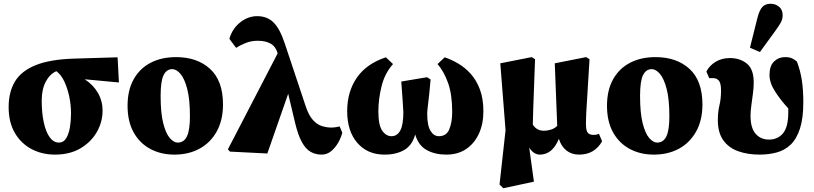

<svg xmlns="http://www.w3.org/2000/svg" viewBox="-20 -807 4332 1022"><path d="M272 16Q204 16 148 -13.5Q92 -43 59 -99.5Q26 -156 26 -237Q26 -317 59.5 -373Q93 -429 169.5 -460Q246 -491 374 -495L606 -502L613 -368L431 -385Q477 -355 501.5 -312Q526 -269 526 -218Q526 -158 495.5 -104.5Q465 -51 408.5 -17.5Q352 16 272 16ZM202 -271Q202 -206 213 -155.5Q224 -105 244.5 -76.5Q265 -48 294 -48Q318 -48 332 -70.5Q346 -93 352 -128.5Q358 -164 358 -203Q358 -249 348.5 -293.5Q339 -338 322 -374Q305 -410 280 -428Q245 -413 223.5 -372Q202 -331 202 -271Z M908 16Q837 16 780.5 -14Q724 -44 691.5 -102Q659 -160 659 -244Q659 -327 691.5 -385Q724 -443 782 -473Q840 -503 917 -503Q1030 -503 1098.5 -440Q1167 -377 1167 -251Q1167 -167 1133.5 -107Q1100 -47 1042 -15.5Q984 16 908 16ZM926 -48Q959 -48 975 -81Q991 -114 991 -187Q991 -279 976.5 -334Q962 -389 940.5 -414Q919 -439 897 -439Q867 -439 851 -407.5Q835 -376 835 -296Q835 -205 849 -150.5Q863 -96 884 -72Q905 -48 926 -48Z M1692 16Q1660 16 1634 1.5Q1608 -13 1587.5 -49.5Q1567 -86 1551 -152L1514 -308L1403 10L1204 0L1193 -12L1458 -523Q1448 -559 1421 -574.5Q1394 -590 1352 -590Q1318 -590 1288.5 -578.5Q1259 -567 1237 -552L1201 -600Q1216 -654 1258 -687.5Q1300 -721 1349 -721Q1402 -721 1436 -687.5Q1470 -654 1496 -575L1608 -239Q1624 -192 1646 -168Q1668 -144 1693.5 -136Q1719 -128 1743 -128Q1754 -128 1767.5 -130Q1781 -132 1788 -134L1802 -101Q1796 -76 1781 -49Q1766 -22 1743.5 -3Q1721 16 1692 16Z M2027 16Q1936 16 1882 -46.5Q1828 -109 1828 -215Q1828 -319 1879.5 -393.5Q1931 -468 2034 -502L2072 -466Q2028 -417 2011 -348Q1994 -279 1994 -214Q1994 -141 2014.5 -111.5Q2035 -82 2064 -82Q2094 -82 2110.5 -112Q2127 -142 2127 -210Q2127 -221 2124 -261.5Q2121 -302 2116 -373L2253 -396L2272 -384Q2269 -346 2265 -309Q2261 -272 2257.5 -243.5Q2254 -215 2254 -201Q2254 -139 2271.5 -110.5Q2289 -82 2316 -82Q2357 -82 2372 -120Q2387 -158 2387 -211Q2387 -304 2365 -365.5Q2343 -427 2309 -466L2347 -502Q2383 -490 2419.5 -468.5Q2456 -447 2486 -413.5Q2516 -380 2534.5 -331Q2553 -282 2553 -214Q2553 -147 2529 -95Q2505 -43 2461 -13.5Q2417 16 2356 16Q2295 16 2251 -8.5Q2207 -33 2190 -91Q2174 -33 2131.5 -8.5Q2089 16 2027 16Z M3062 16Q3023 16 2995 -6Q2967 -28 2955 -68Q2920 16 2854 16Q2821 16 2797 -21L2822 160L2659 195L2639 175L2671 -114L2643 -470L2810 -503L2828 -492Q2825 -403 2822.5 -340.5Q2820 -278 2818.5 -231.5Q2817 -185 2816 -144Q2836 -111 2876 -111Q2893 -111 2912.5 -117Q2932 -123 2946 -137L2933 -470L3100 -503L3118 -492Q3112 -386 3107.5 -319.5Q3103 -253 3101 -214Q3099 -175 3099 -148Q3099 -111 3109 -100Q3119 -89 3139 -89Q3156 -89 3168 -95L3185 -55Q3166 -21 3135.5 -2.5Q3105 16 3062 16Z M3460 16Q3389 16 3332.5 -14Q3276 -44 3243.5 -102Q3211 -160 3211 -244Q3211 -327 3243.5 -385Q3276 -443 3334 -473Q3392 -503 3469 -503Q3582 -503 3650.5 -440Q3719 -377 3719 -251Q3719 -167 3685.5 -107Q3652 -47 3594 -15.5Q3536 16 3460 16ZM3478 -48Q3511 -48 3527 -81Q3543 -114 3543 -187Q3543 -279 3528.5 -334Q3514 -389 3492.5 -414Q3471 -439 3449 -439Q3419 -439 3403 -407.5Q3387 -376 3387 -296Q3387 -205 3401 -150.5Q3415 -96 3436 -72Q3457 -48 3478 -48Z M4023 16Q3960 16 3909.5 -2Q3859 -20 3830 -60.5Q3801 -101 3801 -167Q3801 -212 3809.5 -246.5Q3818 -281 3818 -325Q3818 -363 3807 -377Q3796 -391 3776 -391H3755L3740 -426Q3756 -458 3789 -478Q3822 -498 3865 -498Q3919 -498 3955.5 -468.5Q3992 -439 3992 -368Q3992 -342 3988 -310.5Q3984 -279 3979.5 -247.5Q3975 -216 3975 -191Q3975 -126 4002 -95Q4029 -64 4073 -64Q4120 -64 4148 -97.5Q4176 -131 4176 -210Q4176 -215 4176 -220.5Q4176 -226 4176 -230Q4136 -273 4106 -319.5Q4076 -366 4076 -408Q4076 -456 4100 -479.5Q4124 -503 4158 -503Q4181 -503 4195 -497Q4209 -491 4222 -479Q4241 -429 4248.5 -377.5Q4256 -326 4256 -263Q4256 -177 4238 -122Q4220 -67 4188.5 -37Q4157 -7 4114.5 4.5Q4072 16 4023 16ZM3972 -553 4011 -709Q4022 -753 4038 -770Q4054 -787 4081 -787Q4108 -787 4127 -771Q4146 -755 4146 -726Q4146 -704 4135 -685Q4124 -666 4105 -640L4025 -530Z"/></svg>

Font: Source Serif Pro Black
Style: Regular
Weight: 900
Designer: Frank Grießhammer
Foundry: Adobe Systems Incorporated
Version: Version 3.001;hotconv 1.0.111;makeotfexe 2.5.65597